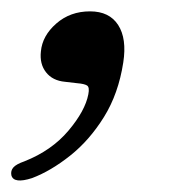

<svg xmlns="http://www.w3.org/2000/svg" viewBox="-47 -146 309 338"><path d="M67.5 -2Q45.5 -4 34 -18.8Q22.5 -33.5 25 -55.5Q27.5 -83 52 -104.5Q76.5 -126 111.5 -126Q145.5 -126 161 -102Q176.5 -78 170 -36Q161.5 19 136 60Q110.5 101 76.5 128Q42.5 155 9.5 167.5Q-23 178 -27 162.5Q-28.5 154.5 -23.5 148.8Q-18.5 143 -4 138Q44 119 73.5 84Q103 49 108.5 20Q111 7.5 106.2 4.5Q101.5 1.5 89 0.5Z"/></svg>

Font: Fraunces 9pt
Style: Italic
Weight: 400
Italic angle: -16°
Version: Version 1.000;[b76b70a41]